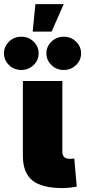

<svg xmlns="http://www.w3.org/2000/svg" viewBox="-68 -931 422 952"><path d="M241.7 1.5Q139.2 1.5 92.3 -36.6Q45.4 -74.7 45.4 -159.2V-529.3H241.2V-177.7Q241.2 -161.1 250.5 -152.3Q259.8 -143.6 277.3 -143.6Q284.7 -143.6 290.3 -143.8Q295.9 -144 300.3 -145L312.5 -5.4Q299.8 -3.4 281.7 -1Q263.7 1.5 241.7 1.5ZM248 -584Q212.4 -584 187.3 -608.2Q162.1 -632.3 162.1 -666.5Q162.1 -700.7 187.5 -724.9Q212.9 -749 248.5 -749Q283.7 -749 308.8 -724.9Q334 -700.7 334 -666.5Q334 -632.3 308.8 -608.2Q283.7 -584 248 -584ZM37.6 -584Q2 -584 -23.2 -608.2Q-48.3 -632.3 -48.3 -666.5Q-48.3 -700.7 -23.2 -724.9Q2 -749 37.6 -749Q73.2 -749 98.4 -724.9Q123.5 -700.7 123.5 -666.5Q123.5 -632.3 98.4 -608.2Q73.2 -584 37.6 -584ZM94.2 -774.4 107.4 -910.6H248L188 -774.4Z"/></svg>

Font: Inter 24pt Black
Style: Regular
Weight: 900
Designer: Rasmus Andersson
Foundry: rsms
Version: Version 4.001;git-66647c0bb